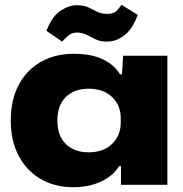

<svg xmlns="http://www.w3.org/2000/svg" viewBox="-20 -773 767 803"><path d="M288 10Q209 10 150 -24.5Q91 -59 58 -121.5Q25 -184 25 -269Q25 -355 58 -417.5Q91 -480 150.5 -514Q210 -548 288 -548Q363 -548 411 -524.5Q459 -501 482 -462H490L495 -540H680V0H486V-78H478Q453 -37 402 -13.5Q351 10 288 10ZM350 -136Q413 -136 449 -171.5Q485 -207 485 -261V-279Q485 -332 449 -367Q413 -402 350 -402Q292 -402 256 -368Q220 -334 220 -269Q220 -205 255.5 -170.5Q291 -136 350 -136ZM426 -599Q399 -599 380 -608.5Q361 -618 343.5 -627Q326 -636 303 -637Q282 -637 267.5 -625.5Q253 -614 240 -599L174 -644Q199 -707 235 -729.5Q271 -752 303 -751Q331 -751 350 -742Q369 -733 386.5 -724Q404 -715 428 -715Q457 -715 469.5 -729.5Q482 -744 488 -753L556 -711Q534 -650 498.5 -624Q463 -598 426 -599Z"/></svg>

Font: Mona Sans Expanded ExtraBold
Style: Regular
Weight: 800
Width: 7
Designer: Deni Anggara
Foundry: GitHub
Version: Version 1.001; ttfautohint (v1.8.4.7-5d5b);gftools[0.9.33]